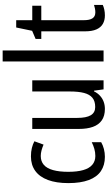

<svg xmlns="http://www.w3.org/2000/svg" viewBox="298 -1098 810 1446"><g transform="rotate(-90 703.0 -375.0)"><path d="M245 10Q182 10 137.5 -20Q93 -50 70 -111.5Q47 -173 47 -265Q47 -356 70.5 -419Q94 -482 139 -514.5Q184 -547 248 -547Q283 -547 311.5 -540Q340 -533 362 -521L337 -452Q316 -461 294 -467Q272 -473 251 -473Q211 -473 184.5 -450Q158 -427 145 -380.5Q132 -334 132 -266Q132 -199 145 -153.5Q158 -108 185 -85Q212 -62 251 -62Q279 -62 305 -69.5Q331 -77 355 -89V-18Q333 -5 304 2.5Q275 10 245 10Z M821 -537V0H753L743 -72H738Q725 -45 704.5 -26.5Q684 -8 659 1Q634 10 606 10Q553 10 519.5 -13.5Q486 -37 470.5 -80.5Q455 -124 455 -186V-537H538V-199Q538 -130 558 -96.5Q578 -63 620 -63Q664 -63 689.5 -84Q715 -105 726 -147Q737 -189 737 -253V-537Z M1046 0H963V-760H1046Z M1333 -62Q1347 -62 1362 -65Q1377 -68 1389 -72V-6Q1374 1 1353.5 5.5Q1333 10 1310 10Q1273 10 1246 -5.5Q1219 -21 1204.5 -54Q1190 -87 1190 -140V-469H1133V-512L1194 -538L1219 -658H1274V-537H1383V-469H1274V-147Q1274 -105 1288 -83.5Q1302 -62 1333 -62Z"/></g></svg>

Font: Noto Sans Thai Condensed
Style: Regular
Weight: 400
Width: 3
Designer: Monotype Design Team
Foundry: Monotype Imaging Inc.
Version: Version 2.002